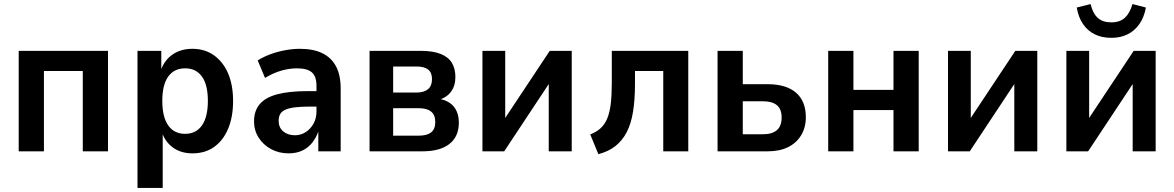

<svg xmlns="http://www.w3.org/2000/svg" viewBox="-20 -744 5773 944"><path d="M72 0V-494H511V0H387V-395H196V0Z M656 180V-494H773V-393H769Q786 -446 827 -475Q868 -504 926 -504Q987 -504 1032 -472Q1077 -440 1101.5 -383Q1126 -326 1126 -247Q1126 -170 1102 -112Q1078 -54 1033.5 -22Q989 10 926 10Q870 10 830.5 -18.5Q791 -47 775 -97H780V180ZM890 -86Q944 -86 973 -127.5Q1002 -169 1002 -248Q1002 -327 973 -367.5Q944 -408 890 -408Q836 -408 807 -367.5Q778 -327 778 -248Q778 -169 807 -127.5Q836 -86 890 -86Z M1399 10Q1351 10 1312.5 -11Q1274 -32 1251.5 -67.5Q1229 -103 1229 -147Q1229 -199 1257 -232Q1285 -265 1343.5 -280.5Q1402 -296 1494 -296H1551V-220H1504Q1462 -220 1432.5 -216.5Q1403 -213 1385 -205.5Q1367 -198 1358.5 -184.5Q1350 -171 1350 -150Q1350 -117 1372.5 -98Q1395 -79 1431 -79Q1459 -79 1483 -94.5Q1507 -110 1521.5 -136Q1536 -162 1536 -196V-322Q1536 -369 1513 -388.5Q1490 -408 1440 -408Q1403 -408 1364 -397Q1325 -386 1283 -361L1247 -447Q1276 -465 1310 -477.5Q1344 -490 1381.5 -497Q1419 -504 1455 -504Q1520 -504 1564.5 -482.5Q1609 -461 1632 -418Q1655 -375 1655 -308V0H1545V-103H1547Q1536 -69 1516 -43.5Q1496 -18 1467 -4Q1438 10 1399 10Z M1797 0V-494H2048Q2108 -494 2146 -479Q2184 -464 2201.5 -435.5Q2219 -407 2219 -365Q2219 -322 2197.5 -293Q2176 -264 2134 -252L2135 -259Q2170 -253 2192 -237.5Q2214 -222 2225 -197.5Q2236 -173 2236 -141Q2236 -73 2190 -36.5Q2144 0 2057 0ZM1913 -77H2039Q2079 -77 2099.5 -93Q2120 -109 2120 -144Q2120 -179 2099.5 -195.5Q2079 -212 2040 -212H1913ZM1913 -289H2028Q2065 -289 2084.5 -305.5Q2104 -322 2104 -355Q2104 -387 2085 -402Q2066 -417 2028 -417H1913Z M2352 0V-494H2464V-128H2440L2683 -494H2791V0H2678V-367H2702L2459 0Z M2922 14 2882 -83Q2913 -95 2933.5 -114Q2954 -133 2966 -162.5Q2978 -192 2983 -234.5Q2988 -277 2988 -336V-494H3364V0H3241V-395H3102V-332Q3102 -254 3092.5 -195Q3083 -136 3061.5 -94.5Q3040 -53 3006 -26Q2972 1 2922 14Z M3508 0V-494H3632V-330H3755Q3845 -330 3893.5 -288.5Q3942 -247 3942 -168Q3942 -117 3919 -79Q3896 -41 3854.5 -20.5Q3813 0 3755 0ZM3632 -84H3733Q3776 -84 3799.5 -104Q3823 -124 3823 -166Q3823 -208 3799.5 -227Q3776 -246 3733 -246H3632Z M4052 0V-494H4176V-302H4373V-494H4497V0H4373V-203H4176V0Z M4641 0V-494H4753V-128H4729L4972 -494H5080V0H4967V-367H4991L4748 0Z M5223 0V-494H5335V-128H5311L5554 -494H5662V0H5549V-367H5573L5330 0ZM5444 -558Q5398 -558 5363 -575Q5328 -592 5305 -625.5Q5282 -659 5274 -707L5342 -724Q5353 -678 5377.5 -656Q5402 -634 5444 -634Q5486 -634 5510.5 -656.5Q5535 -679 5548 -724L5614 -707Q5605 -658 5581.5 -625Q5558 -592 5523.5 -575Q5489 -558 5444 -558Z"/></svg>

Font: Nunito Sans 10pt SemiCondensed
Style: Bold
Weight: 700
Width: 4
Designer: Vernon Adams
Foundry: Vernon Adams
Version: Version 3.101;gftools[0.9.27]